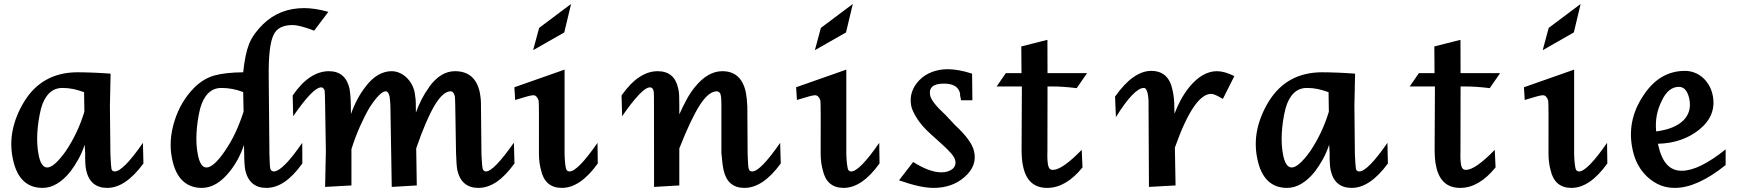

<svg xmlns="http://www.w3.org/2000/svg" viewBox="-20 -919 8616 951"><path d="M399.4 -202.1Q386.2 -162.6 368.2 -130.1Q350.1 -97.7 329.1 -69.8Q263.7 11.7 190.9 11.7Q73.7 11.7 43.9 -130.9Q28.3 -203.6 43 -275.1Q57.6 -346.7 100.6 -417Q145 -488.8 211.2 -524.9Q277.3 -561 364.3 -561Q381.3 -561 402.1 -560.5Q422.9 -560.1 444.6 -559.1Q466.3 -558.1 487.8 -556.9Q509.3 -555.7 527.8 -554.2L524.4 -394V-395L526.9 -155.3Q527.8 -127.4 529.3 -109.6Q530.8 -91.8 531.7 -85Q533.7 -69.8 548.3 -69.8Q589.8 -69.8 688 -211.4L690.4 -109.4Q601.6 11.7 511.2 11.7Q425.8 11.7 406.7 -76.7Q403.8 -89.4 402.6 -111.3Q401.4 -133.3 401.9 -161.1ZM396.5 -462.4Q366.7 -473.1 341.8 -478.3Q316.9 -483.4 289.1 -483.4Q250.5 -483.4 223.9 -457.5Q197.3 -431.6 183.1 -381.3Q168 -318.8 164.8 -259.5Q161.6 -200.2 171.4 -151.4Q183.6 -89.4 213.9 -89.4Q248 -89.4 306.2 -170.9Q335.4 -214.8 358.2 -262.5Q380.9 -310.1 397.9 -365.7Z M1188.5 -201.7Q1175.3 -162.1 1157.5 -129.4Q1139.6 -96.7 1117.7 -69.3Q1053.2 11.7 979.5 11.7Q921.9 11.7 884.5 -23.9Q847.2 -59.6 832.5 -131.3Q813.5 -221.7 844.2 -319.3Q875 -417.5 942.4 -484.9Q964.8 -507.3 990 -522.5Q1015.1 -537.6 1041.5 -544.9Q1066.4 -552.2 1102.3 -556.4Q1138.2 -560.5 1184.6 -561Q1189 -605 1196.5 -641.1Q1204.1 -677.2 1213.9 -701.7Q1224.6 -728 1242.2 -752.2Q1259.8 -776.4 1283.2 -799.3Q1324.7 -839.4 1375.5 -859.1Q1426.3 -878.9 1486.8 -878.9Q1511.7 -878.9 1541.5 -874.5Q1571.3 -870.1 1606.4 -860.4L1536.1 -767.1Q1499.5 -781.2 1472.9 -788.1Q1446.3 -794.9 1428.7 -794.9Q1393.6 -794.9 1369.6 -782.7Q1345.7 -770.5 1334.5 -745.1Q1321.8 -718.3 1315.9 -667Q1310.1 -615.7 1311 -538.6L1314.5 -155.3Q1315.4 -127 1316.2 -109.9Q1316.9 -92.8 1318.4 -85.4Q1322.3 -69.8 1335.9 -69.8Q1379.4 -69.8 1477.1 -211.4L1477.5 -109.4Q1433.6 -47.9 1389.4 -18.1Q1345.2 11.7 1299.3 11.7Q1214.8 11.7 1194.8 -76.7Q1192.4 -89.4 1190.9 -111.1Q1189.5 -132.8 1189.5 -161.1ZM1184.6 -462.9Q1156.7 -473.6 1130.1 -478.5Q1103.5 -483.4 1076.7 -483.4Q1038.1 -483.4 1011.7 -457.5Q985.4 -431.6 971.2 -381.3Q956.5 -319.3 953.4 -259.8Q950.2 -200.2 960.4 -151.4Q972.7 -89.4 1002.4 -89.4Q1038.1 -89.4 1093.8 -170.9Q1124 -214.8 1146.5 -263.2Q1168.9 -311.5 1186.5 -366.2Z M1590.3 6.8 1593.8 -162.1 1594.2 -161.1 1590.3 -401.4Q1589.8 -428.2 1589.4 -445.8Q1588.9 -463.4 1587.9 -470.7Q1585.4 -477.5 1581.3 -481.9Q1577.1 -486.3 1571.3 -486.3Q1550.3 -486.3 1515.6 -450.2Q1481 -414.1 1432.1 -343.3L1429.7 -446.3Q1471.7 -507.3 1516.8 -536.9Q1562 -566.4 1608.9 -566.4Q1691.9 -566.4 1711.4 -479Q1713.9 -464.8 1715.6 -444.1Q1717.3 -423.3 1717.8 -395L1718.3 -354Q1732.4 -394 1750.5 -427.7Q1768.6 -461.4 1789.6 -488.3Q1819.3 -528.3 1852.5 -547.4Q1885.7 -566.4 1918.9 -566.4Q1939 -566.4 1957.5 -558.6Q1976.1 -550.8 1991.5 -536.9Q2006.8 -522.9 2017.8 -503.9Q2028.8 -484.9 2033.7 -462.4Q2036.6 -446.8 2038.3 -429.2Q2040 -411.6 2039.6 -392.1L2040 -361.3Q2053.2 -397.5 2069.1 -428.5Q2085 -459.5 2105 -486.3H2104Q2134.3 -527.8 2166.3 -547.1Q2198.2 -566.4 2233.4 -566.4Q2334 -566.4 2356.4 -461.4Q2359.4 -446.3 2361.1 -429Q2362.8 -411.6 2362.3 -391.1L2364.7 -155.3Q2365.7 -127 2367.4 -109.4Q2369.1 -91.8 2370.1 -85Q2372.6 -77.6 2376.2 -73.7Q2379.9 -69.8 2387.2 -69.8Q2425.3 -69.8 2525.4 -212.4L2528.3 -109.4Q2483.9 -47.9 2439.7 -18.1Q2395.5 11.7 2349.6 11.7Q2265.1 11.7 2245.1 -76.7Q2242.7 -89.8 2241.2 -110.8Q2239.7 -131.8 2238.8 -161.1L2234.9 -397.5Q2234.4 -414.6 2234.1 -425.3Q2233.9 -436 2232.9 -441.4Q2230.5 -453.1 2225.1 -460Q2219.7 -466.8 2211.9 -466.8Q2174.3 -466.8 2132.3 -396.2Q2090.3 -325.7 2041.5 -184.1L2044.4 -0.5L1920.4 6.8L1913.6 -397Q1912.6 -412.6 1911.6 -423.8Q1910.6 -435.1 1909.7 -440.4Q1907.2 -453.1 1902.1 -460Q1897 -466.8 1890.6 -466.8Q1876.5 -466.8 1855.7 -445.6Q1835 -424.3 1810.1 -385.7Q1786.6 -345.7 1763.2 -293.2Q1739.7 -240.7 1720.7 -180.2V-0.5Z M2940.9 -109.4Q2854 11.7 2763.2 11.7Q2679.2 11.7 2659.7 -76.7Q2655.8 -90.8 2652.6 -111.1Q2649.4 -131.3 2649.4 -160.2Q2650.4 -411.6 2647.9 -420.9Q2639.2 -447.3 2621.6 -447.3Q2611.8 -447.3 2589.4 -440.9Q2566.9 -434.6 2531.7 -423.8L2527.8 -486.8L2776.4 -574.2V-155.3Q2777.3 -127 2779.3 -109.9Q2781.2 -92.8 2783.2 -85.4Q2786.6 -69.8 2800.8 -69.8Q2841.3 -69.8 2939.5 -211.4ZM2620.6 -670.4 2650.4 -780.8 2808.6 -899.4 2774.9 -758.3Z M3219.7 6.8 3219.2 -401.4Q3219.2 -428.7 3219 -445.8Q3218.8 -462.9 3216.8 -470.7Q3212.4 -486.3 3199.2 -486.3Q3179.7 -486.3 3145 -450.2Q3110.4 -414.1 3061.5 -343.3L3058.6 -446.3Q3101.1 -506.8 3146 -536.6Q3190.9 -566.4 3237.3 -566.4Q3321.8 -566.4 3339.4 -479.5Q3343.3 -465.8 3344 -444.6Q3344.7 -423.3 3344.7 -395V-352.5Q3362.3 -392.1 3380.9 -426Q3399.4 -460 3421.9 -487.8Q3485.8 -566.4 3557.6 -566.4Q3650.9 -566.4 3673.8 -463.9Q3680.2 -430.7 3681.6 -391.1L3683.1 -155.3Q3684.6 -127 3685.3 -109.4Q3686 -91.8 3688 -85Q3690.9 -69.8 3706.1 -69.8Q3746.1 -69.8 3844.2 -211.4L3847.2 -109.4Q3759.3 11.7 3667 11.7Q3583.5 11.7 3564 -76.7Q3558.1 -103 3553.2 -161.1V-397.9Q3553.2 -451.7 3545.4 -459.2Q3537.6 -466.8 3530.8 -466.8Q3489.3 -466.8 3444.6 -395.8Q3399.9 -324.7 3344.7 -183.6V-0.5Z M4336.4 -109.4Q4249.5 11.7 4158.7 11.7Q4074.7 11.7 4055.2 -76.7Q4051.3 -90.8 4048.1 -111.1Q4044.9 -131.3 4044.9 -160.2Q4045.9 -411.6 4043.5 -420.9Q4034.7 -447.3 4017.1 -447.3Q4007.3 -447.3 3984.9 -440.9Q3962.4 -434.6 3927.2 -423.8L3923.3 -486.8L4171.9 -574.2V-155.3Q4172.9 -127 4174.8 -109.9Q4176.8 -92.8 4178.7 -85.4Q4182.1 -69.8 4196.3 -69.8Q4236.8 -69.8 4335 -211.4ZM4016.1 -670.4 4045.9 -780.8 4204.1 -899.4 4170.4 -758.3Z M4502.9 -116.7Q4584 -65.4 4643.1 -65.4Q4660.2 -65.4 4674.1 -69.8Q4688 -74.2 4697.5 -82Q4707 -89.8 4710.7 -100.6Q4714.4 -111.3 4711.4 -124Q4709 -138.2 4691.7 -158.7Q4674.3 -179.2 4643.1 -207L4587.4 -257.3Q4546.9 -293.9 4523.2 -330.6Q4499.5 -367.2 4493.7 -393.1Q4486.3 -429.2 4496.6 -461.7Q4506.8 -494.1 4533.2 -521.5Q4560.1 -548.8 4596.2 -562.5Q4632.3 -576.2 4674.8 -576.2Q4697.3 -576.2 4727.3 -571.3Q4757.3 -566.4 4794.9 -554.2L4796.4 -422.4H4740.2L4735.4 -446.8Q4735.8 -451.7 4735.4 -455.1Q4725.6 -504.9 4654.8 -504.9Q4575.2 -504.9 4587.4 -445.3Q4594.7 -413.1 4659.7 -353V-353.5L4710 -299.8Q4751.5 -261.2 4775.1 -229Q4798.8 -196.8 4804.7 -168.9Q4821.3 -97.7 4757.3 -42Q4696.3 11.7 4603.5 11.7Q4539.1 11.7 4433.1 -25.9Z M5041.5 -490.7H4916.5L4961.9 -556.6H5039.6L5038.6 -689L5168 -721.7L5168.5 -556.6H5364.3L5313 -482.4Q5277.3 -486.8 5247.6 -488.8Q5217.8 -490.7 5194.3 -490.7H5168.5L5168 -170.4Q5167 -144.5 5168.2 -127Q5169.4 -109.4 5171.4 -100.6Q5173.8 -88.9 5179.2 -83.3Q5184.6 -77.6 5195.3 -77.6Q5241.2 -77.6 5337.9 -176.8L5341.8 -89.8Q5259.3 11.7 5167 11.7Q5070.3 11.7 5047.9 -93.3Q5043.5 -111.3 5041.7 -134Q5040 -156.7 5040 -183.1Z M5670.9 6.8 5668.9 -397.5Q5669.4 -415 5668.2 -429.9Q5667 -444.8 5664.6 -456.1Q5661.1 -470.2 5656.7 -476.8Q5652.3 -483.4 5645 -483.4Q5622.1 -483.4 5587.6 -448Q5553.2 -412.6 5507.3 -338.9L5502.9 -440.4Q5548.3 -504.9 5593.3 -536.4Q5638.2 -567.9 5682.1 -567.9Q5768.6 -567.9 5787.6 -473.1Q5796.4 -435.5 5796.4 -391.1L5797.4 -355.5Q5811.5 -393.1 5829.3 -425.5Q5847.2 -458 5869.6 -486.3Q5903.3 -527.3 5937.7 -546.9Q5972.2 -566.4 6007.3 -566.4Q6045.4 -566.4 6093.8 -542L6037.1 -429.2Q5995.1 -454.1 5979.5 -454.1Q5893.6 -454.1 5799.3 -188L5802.7 -0.5Z M6563.5 -202.1Q6550.3 -162.6 6532.2 -130.1Q6514.2 -97.7 6493.2 -69.8Q6427.7 11.7 6355 11.7Q6237.8 11.7 6208 -130.9Q6192.4 -203.6 6207 -275.1Q6221.7 -346.7 6264.6 -417Q6309.1 -488.8 6375.2 -524.9Q6441.4 -561 6528.3 -561Q6545.4 -561 6566.2 -560.5Q6586.9 -560.1 6608.6 -559.1Q6630.4 -558.1 6651.9 -556.9Q6673.3 -555.7 6691.9 -554.2L6688.5 -394V-395L6690.9 -155.3Q6691.9 -127.4 6693.4 -109.6Q6694.8 -91.8 6695.8 -85Q6697.8 -69.8 6712.4 -69.8Q6753.9 -69.8 6852.1 -211.4L6854.5 -109.4Q6765.6 11.7 6675.3 11.7Q6589.8 11.7 6570.8 -76.7Q6567.9 -89.4 6566.7 -111.3Q6565.4 -133.3 6565.9 -161.1ZM6560.5 -462.4Q6530.8 -473.1 6505.9 -478.3Q6481 -483.4 6453.1 -483.4Q6414.6 -483.4 6387.9 -457.5Q6361.3 -431.6 6347.2 -381.3Q6332 -318.8 6328.9 -259.5Q6325.7 -200.2 6335.4 -151.4Q6347.7 -89.4 6377.9 -89.4Q6412.1 -89.4 6470.2 -170.9Q6499.5 -214.8 6522.2 -262.5Q6544.9 -310.1 6562 -365.7Z M7087.4 -490.7H6962.4L7007.8 -556.6H7085.4L7084.5 -689L7213.9 -721.7L7214.4 -556.6H7410.2L7358.9 -482.4Q7323.2 -486.8 7293.5 -488.8Q7263.7 -490.7 7240.2 -490.7H7214.4L7213.9 -170.4Q7212.9 -144.5 7214.1 -127Q7215.3 -109.4 7217.3 -100.6Q7219.7 -88.9 7225.1 -83.3Q7230.5 -77.6 7241.2 -77.6Q7287.1 -77.6 7383.8 -176.8L7387.7 -89.8Q7305.2 11.7 7212.9 11.7Q7116.2 11.7 7093.8 -93.3Q7089.4 -111.3 7087.6 -134Q7085.9 -156.7 7085.9 -183.1Z M7941.4 -109.4Q7854.5 11.7 7763.7 11.7Q7679.7 11.7 7660.2 -76.7Q7656.2 -90.8 7653.1 -111.1Q7649.9 -131.3 7649.9 -160.2Q7650.9 -411.6 7648.4 -420.9Q7639.6 -447.3 7622.1 -447.3Q7612.3 -447.3 7589.8 -440.9Q7567.4 -434.6 7532.2 -423.8L7528.3 -486.8L7776.9 -574.2V-155.3Q7777.8 -127 7779.8 -109.9Q7781.7 -92.8 7783.7 -85.4Q7787.1 -69.8 7801.3 -69.8Q7841.8 -69.8 7939.9 -211.4ZM7621.1 -670.4 7650.9 -780.8 7809.1 -899.4 7775.4 -758.3Z M8527.3 -101.6Q8457.5 -45.4 8394.3 -16.8Q8331.1 11.7 8275.4 11.7Q8237.3 11.7 8204.6 -1.2Q8171.9 -14.2 8141.1 -41.5Q8084.5 -93.3 8066.9 -175.8Q8035.6 -317.4 8117.2 -441.9Q8158.2 -505.9 8210.2 -536.9Q8262.2 -567.9 8325.7 -567.9Q8350.6 -567.9 8373 -559.3Q8395.5 -550.8 8413.3 -535.2Q8431.2 -519.5 8444.1 -497.6Q8457 -475.6 8462.9 -448.7Q8473.6 -398.4 8457 -355.5Q8440.4 -312.5 8397 -277.3Q8357.4 -245.1 8305.9 -226.8Q8254.4 -208.5 8192.4 -207L8193.4 -199.7Q8207.5 -136.7 8235.8 -105Q8264.2 -73.2 8309.6 -73.2Q8352.5 -73.2 8406.7 -99.6Q8460.9 -126 8527.3 -179.2ZM8210.4 -418.5Q8193.4 -385.3 8186.3 -347.9Q8179.2 -310.5 8183.1 -268.1Q8229 -273.9 8262.9 -287.8Q8296.9 -301.8 8317.9 -322.5Q8338.9 -343.3 8346.4 -370.4Q8354 -397.5 8347.2 -429.7Q8334.5 -488.8 8295.9 -488.8Q8269.5 -488.8 8248 -471.4Q8226.6 -454.1 8210.4 -418.5Z"/></svg>

Font: IranNastaliq
Style: Regular
Weight: 400
Designer: Hossein Zahedi
Version: Version 1.5